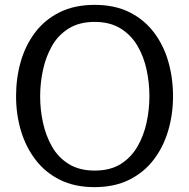

<svg xmlns="http://www.w3.org/2000/svg" viewBox="-20 -758 777 789"><path d="M368 11Q287 11 226.5 -19Q166 -49 126 -101.5Q86 -154 66 -221Q46 -288 46 -363Q46 -438 65.5 -505.5Q85 -573 125 -625.5Q165 -678 226 -708Q287 -738 369 -738Q451 -738 511.5 -708Q572 -678 612 -625.5Q652 -573 671.5 -505.5Q691 -438 691 -363Q691 -288 671 -220.5Q651 -153 611 -101Q571 -49 510.5 -19Q450 11 368 11ZM369 -57Q433 -57 476 -84Q519 -111 545 -156Q571 -201 582.5 -255Q594 -309 594 -363Q594 -417 582.5 -471Q571 -525 545 -569.5Q519 -614 475.5 -641Q432 -668 369 -668Q306 -668 262.5 -641Q219 -614 193.5 -569Q168 -524 156.5 -470Q145 -416 145 -362Q145 -308 156.5 -254.5Q168 -201 193.5 -156Q219 -111 262.5 -84Q306 -57 369 -57Z"/></svg>

Font: Rosario Light
Style: Regular
Weight: 300
Designer: Hector Gatti
Foundry: Omnibus Type
Version: Version 1.101; ttfautohint (v1.8.1.43-b0c9)